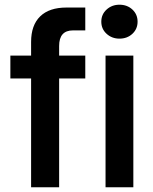

<svg xmlns="http://www.w3.org/2000/svg" viewBox="-20 -795 650 815"><path d="M112 0V-462H24V-559H112V-617Q112 -688 150.5 -725.5Q189 -763 262 -763H342V-666H290Q231 -666 231 -600V-559H342V-462H231V0ZM546 0H428V-559H546ZM410 -703Q410 -734 432.5 -754.5Q455 -775 487 -775Q520 -775 542 -754.5Q564 -734 564 -703Q564 -672 542 -651.5Q520 -631 487 -631Q455 -631 432.5 -651.5Q410 -672 410 -703Z"/></svg>

Font: Open Sauce One SemiBold
Style: Regular
Weight: 600
Designer: Alfredo Marco Pradil
Foundry: Creative Sauce Fz LLC
Version: Version 1.477